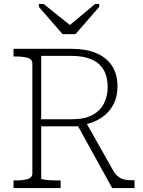

<svg xmlns="http://www.w3.org/2000/svg" viewBox="-20 -959 731 979"><path d="M371 -328 552 0H666V-40H652Q632 -40 615 -43.5Q598 -47 584 -57.5Q570 -68 559 -86L410 -350ZM190 -49V-674H345Q406 -674 447 -656Q488 -638 508.5 -602.5Q529 -567 529 -514Q529 -469 510 -431.5Q491 -394 451 -372.5Q411 -351 348 -351H174L179 -315H369Q375 -315 379.5 -315.5Q384 -316 389.5 -318Q395 -320 401 -322Q454 -331 494 -356.5Q534 -382 556.5 -423Q579 -464 579 -518Q579 -581 551 -623.5Q523 -666 471 -688Q419 -710 347 -710H49V-671H60Q97 -671 121 -664Q145 -657 145 -635V-75Q145 -53 121 -46Q97 -39 60 -39H49V0H289V-39H276Q261 -39 245.5 -39.5Q230 -40 217.5 -41.5Q205 -43 197.5 -44.5Q190 -46 190 -49ZM299 -785H365L486 -924V-939H465L317 -815H357L202 -939H178V-924Z"/></svg>

Font: Roboto Serif Thin
Style: Regular
Weight: 250
Designer: Greg Gazdowicz
Foundry: Commercial Type
Version: Version 1.004